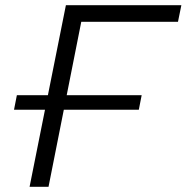

<svg xmlns="http://www.w3.org/2000/svg" viewBox="-20 -720 719 740"><path d="M34 -297 45 -353H526L515 -297ZM94 0 234 -700H679L666 -636H273L297 -655L167 0Z"/></svg>

Font: MOST Montserrat
Style: Italic
Weight: 400
Italic angle: -11.3°
Designer: Julieta Ulanovsky
Foundry: Julieta Ulanovsky
Version: Version 8.000;March 11, 2024;FontCreator 15.0.0.2926 64-bit